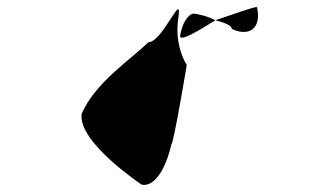

<svg xmlns="http://www.w3.org/2000/svg" viewBox="-20 -456 902 550"><path d="M214 -130C202 -49 386 73 386 73C421 80 454 32 471 -43C477 -43 514 -263 515 -270C515 -270 478 -324 491 -406C503 -486 446 -335 405 -335C356 -287 251 -218 214 -130ZM496 -354C493 -334 549 -368 597 -398C575 -410 542 -417 535 -417C520 -417 501 -389 496 -354ZM597 -398C625 -391 645 -382 644 -373C696 -349 730 -377 716 -436C707 -436 655 -418 597 -398Z"/></svg>

Font: Ampere
Style: UltCndIta
Weight: 400
Version: Version 1